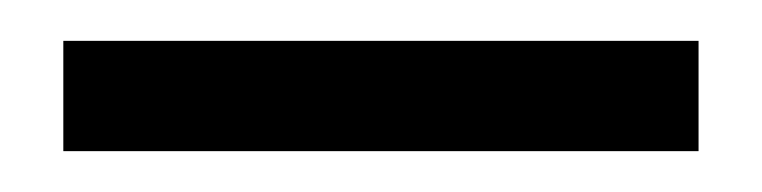

<svg xmlns="http://www.w3.org/2000/svg" viewBox="-20 -621 373 94"><path d="M322 -601V-547H11V-601Z"/></svg>

Font: Klingon pIqaD vaHbo'
Style: Regular
Weight: 400
Width: 0
Designer: Mike Neff (qa'vaj)
Foundry: Mike Neff and Michael Everson
Version: Version 2.003